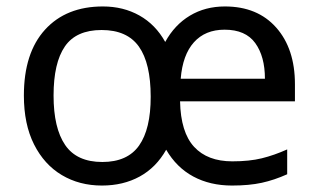

<svg xmlns="http://www.w3.org/2000/svg" viewBox="-20 -565 986 595"><path d="M677 -545Q778 -545 836 -479.5Q894 -414 894 -304V-251H538Q540 -155 581.5 -110Q623 -65 700 -65Q753 -65 791.5 -74.5Q830 -84 870 -102V-25Q830 -7 791 1.5Q752 10 699 10Q631 10 579 -18Q527 -46 495 -101Q464 -46 413 -18Q362 10 296 10Q226 10 171.5 -22.5Q117 -55 85.5 -117.5Q54 -180 54 -269Q54 -401 119.5 -473Q185 -545 299 -545Q362 -545 412 -517Q462 -489 492 -435Q521 -488 568.5 -516.5Q616 -545 677 -545ZM676 -473Q616 -473 581 -434Q546 -395 540 -321H801Q801 -390 771 -431.5Q741 -473 676 -473ZM295 -472Q216 -472 181 -421Q146 -370 146 -269Q146 -168 182 -115.5Q218 -63 297 -63Q375 -63 411 -114Q447 -165 447 -265Q447 -369 410.5 -420.5Q374 -472 295 -472Z"/></svg>

Font: TSCustom
Style: Regular
Weight: 400
Designer: Monotype Design Team
Foundry: Monotype Imaging Inc.
Version: Version 2.004; ttfautohint (v1.8.3) -l 8 -r 50 -G 200 -x 14 